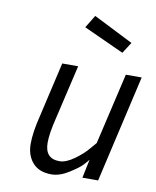

<svg xmlns="http://www.w3.org/2000/svg" viewBox="-84 -806 715 881"><g transform="rotate(10 273.5 -365.5)"><path d="M215.8 9.8Q157.7 9.8 127.9 -24.4Q98.1 -58.6 98.1 -112.3Q98.1 -166 118.2 -246.1L176.8 -500H251L192.9 -251Q173.8 -174.8 173.8 -130.9Q173.8 -55.7 242.2 -56.2Q272 -56.2 310.5 -84Q349.1 -111.8 372.1 -140.1L396 -168L473.1 -500H546.9L432.1 0H358.9L377 -86.9Q368.2 -75.2 353.5 -59.6Q338.9 -43.9 296.4 -17.1Q253.9 9.8 215.8 9.8ZM288.1 -741.2 473.1 -647.9 439.9 -596.2 252 -682.1Z"/></g></svg>

Font: TitilliumWeb-Italic
Style: Italic
Weight: 400
Italic angle: -13°
Version: Version 1.001;PS 57.000;hotconv 1.0.70;makeotf.lib2.5.55311